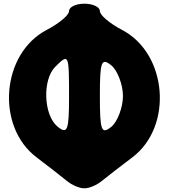

<svg xmlns="http://www.w3.org/2000/svg" viewBox="-20 -987 919 1040"><path d="M354 -927C354 -905 300 -860 233 -825C-13 -697 -44 -301 179 -134C241 -87 313 -31 341 -8C370 16 410 33 437 33C464 33 504 16 533 -8C561 -31 634 -87 696 -134C919 -301 887 -697 641 -825C574 -860 521 -905 521 -927C521 -949 483 -967 437 -967C391 -967 354 -949 354 -927ZM354 -462C354 -279 345 -257 291 -302C216 -364 209 -555 279 -625C353 -699 354 -695 354 -462ZM646 -467C646 -405 616 -327 583 -300C529 -257 521 -279 521 -467C521 -655 529 -676 583 -633C616 -606 646 -529 646 -467Z"/></svg>

Font: Hussar Skorodowane
Style: Bold
Weight: 700
Foundry: Cannot Into Space Fonts
Version: Version 0.892